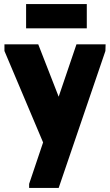

<svg xmlns="http://www.w3.org/2000/svg" viewBox="-20 -689 544 949"><path d="M124 220 193 15 2 -437V-470H169L270 -211L358 -470H502L501 -437L270 240H124ZM409 -549H109V-669H409Z"/></svg>

Font: Tilda Sans Black
Style: Regular
Weight: 900
Designer: ParaType Ltd
Foundry: ParaType Ltd
Version: Version 1.009